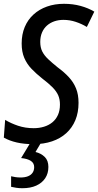

<svg xmlns="http://www.w3.org/2000/svg" viewBox="-22 -744 513 1004"><path d="M152.8 9.8Q104 9.8 65.7 1Q27.3 -7.8 -2 -24.4L4.9 -117.2Q34.7 -99.1 72.5 -86.4Q110.4 -73.7 154.3 -73.7Q182.6 -73.7 207.8 -81.3Q232.9 -88.9 251.7 -104.2Q270.5 -119.6 281 -142.8Q291.5 -166 291.5 -197.3Q291.5 -224.6 282.5 -245.4Q273.4 -266.1 253.2 -286.9Q232.9 -307.6 198.2 -334Q167.5 -358.4 143.1 -383.8Q118.7 -409.2 105 -441.2Q91.3 -473.1 91.3 -516.6Q91.3 -564.5 107.4 -602.8Q123.5 -641.1 153.3 -668.2Q183.1 -695.3 223.6 -709.7Q264.2 -724.1 312.5 -724.1Q358.9 -724.1 399.2 -713.1Q439.5 -702.1 471.2 -683.1L432.1 -603Q405.8 -619.1 374.3 -629.6Q342.8 -640.1 309.6 -640.1Q284.2 -640.1 262.2 -632.6Q240.2 -625 223.6 -610.4Q207 -595.7 197.8 -574.2Q188.5 -552.7 188.5 -524.9Q188.5 -496.1 198.7 -475.3Q209 -454.6 229.2 -435.3Q249.5 -416 279.8 -391.6Q314.5 -366.2 338.6 -339.8Q362.8 -313.5 375.7 -281.5Q388.7 -249.5 388.7 -206.1Q388.7 -155.8 372.1 -115.7Q355.5 -75.7 324.5 -47.6Q293.5 -19.5 250 -4.9Q206.5 9.8 152.8 9.8ZM95.2 240.2Q78.1 240.2 63.2 238Q48.3 235.8 36.1 232.9V177.7Q45.4 180.2 58.3 182.1Q71.3 184.1 85.4 184.1Q108.4 184.1 124.3 177.7Q140.1 171.4 148.4 159.2Q156.7 147 156.7 129.9Q156.7 108.9 139.4 97.4Q122.1 85.9 88.4 82.5L138.2 0H193.8L163.6 50.8Q192.4 57.6 211.7 76.4Q231 95.2 231 128.9Q231 163.1 214.4 188Q197.8 212.9 167.5 226.6Q137.2 240.2 95.2 240.2Z"/></svg>

Font: Open Sans SemiCondensed Medium
Style: Italic
Weight: 500
Width: 4
Italic angle: -12°
Designer: Monotype Design Team
Foundry: Monotype Imaging Inc.
Version: Version 3.000